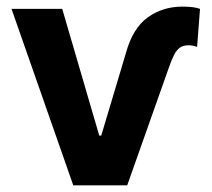

<svg xmlns="http://www.w3.org/2000/svg" viewBox="-20 -557 636 577"><path d="M167 -530.3 278.3 -149.4H284.2L358.4 -397.5Q378.4 -471.2 423.3 -504.2Q468.3 -537.1 528.3 -537.1Q563.5 -537.1 581.1 -530.3L572.3 -416Q560.1 -420.9 545.9 -420.9Q530.3 -420.9 520.3 -413.6Q510.3 -406.2 502.9 -391.8Q495.6 -377.4 486.3 -350.6L362.3 0H200.2L14.6 -530.3Z"/></svg>

Font: Pretendard JP
Style: Bold
Weight: 700
Designer: Base glyphs from Inter by Rasmus Andersson; Hangeul glyphs from Noto Sans CJK(Source Han Sans) by Jang Soo-young and Kan
Foundry: Kil Hyung-jin
Version: Version 1.309